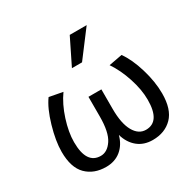

<svg xmlns="http://www.w3.org/2000/svg" viewBox="-169 -941 1137 1131"><g transform="rotate(-30 399.5 -375.5)"><path d="M647.9 -511.2Q688 -455.6 715.1 -365.5Q742.2 -275.4 742.2 -195.8Q742.2 -87.9 691.7 -36.4Q641.1 15.1 558.1 15.1Q498 15.1 457 -18.3Q416 -51.8 398.9 -110.8Q382.8 -51.8 341.8 -18.3Q300.8 15.1 241.2 15.1Q158.2 15.1 107.7 -35.4Q57.1 -85.9 57.1 -192.9Q57.1 -265.6 85 -361.6Q112.8 -457.5 151.9 -511.2L243.2 -494.1Q201.2 -435.5 175 -354Q148.9 -272.5 148.9 -206.1Q148.9 -57.1 246.1 -57.1Q291 -57.1 323.5 -106Q356 -154.8 356 -261.2V-395H443.8V-261.2Q443.8 -163.1 473.6 -110.1Q503.4 -57.1 553.2 -57.1Q649.9 -57.1 649.9 -206.1Q649.9 -274.9 623.8 -354.7Q597.7 -434.6 557.1 -494.1ZM424.8 -589.8H356L442.9 -766.1H558.1Z"/></g></svg>

Font: ClearSansRegular
Style: Regular
Weight: 400
Foundry: Intel Corporation
Version: Version 1.00